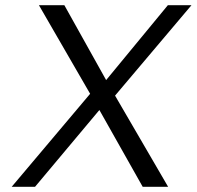

<svg xmlns="http://www.w3.org/2000/svg" viewBox="-20 -720 758 740"><path d="M530 0 345 -328 130 -700H228L401 -390L628 0ZM25 0 343 -377 384 -321 115 0ZM407 -332 369 -387 627 -700H718Z"/></svg>

Font: Lexend Light
Style: Italic
Weight: 300
Italic angle: -8.13011°
Designer: Bonnie Shaver-Troup, Thomas Jockin
Foundry: Lexend
Version: Version 1.007